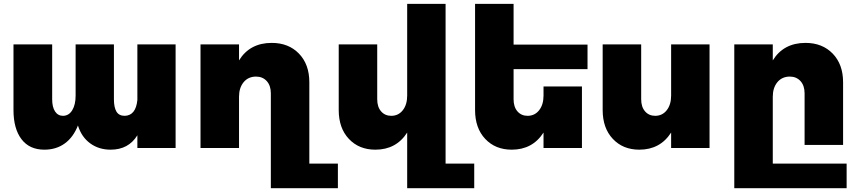

<svg xmlns="http://www.w3.org/2000/svg" viewBox="-20 -777 4494 1008"><path d="M701.2 -543.9H901.9V0H701.2V-66.9Q654.8 8.8 561 8.8Q498.5 8.8 453.1 -24.7Q407.7 -58.1 389.2 -118.2Q364.7 -56.2 319.8 -23.7Q274.9 8.8 212.9 8.8Q134.3 8.8 92.5 -46.6Q50.8 -102.1 50.8 -199.2V-543.9H253.9V-255.9Q253.9 -214.8 269 -191.9Q284.2 -168.9 311 -168.9Q341.8 -169.4 359.4 -198.5Q377 -227.5 377 -274.9V-543.9H578.1V-255.9Q578.1 -213.4 591.3 -191.2Q604.5 -168.9 634.8 -168.9Q692.9 -170.4 701.2 -252Z M1604 82H1753.9V210.9H1401.9V-287.1Q1401.9 -327.6 1380.4 -351.3Q1358.9 -375 1323.7 -375Q1282.7 -374.5 1258.8 -345.2Q1234.9 -315.9 1234.9 -269V0H1032.7V-543.9H1234.9V-460Q1291.5 -551.8 1406.7 -551.8Q1495.1 -551.8 1549.6 -495.4Q1604 -439 1604 -345.2Z M2319.3 82H2469.7V210.9H2117.7V-81.1Q2060.1 8.8 1950.7 8.8Q1864.7 8.8 1811.5 -47.9Q1758.3 -104.5 1758.3 -199.2V-543.9H1960.4V-255.9Q1960.4 -215.8 1980.7 -192.4Q2001 -168.9 2034.7 -168.9Q2072.3 -169.4 2095 -198.7Q2117.7 -228 2117.7 -274.9V-756.8H2319.3Z M3064.5 -414.1H2676.3V-255.9Q2676.3 -215.8 2696.5 -192.4Q2716.8 -168.9 2750.5 -168.9Q2788.1 -169.4 2810.8 -198.7Q2833.5 -228 2833.5 -274.9V-323.2H3035.2V0H2833.5V-81.1Q2775.9 8.8 2666.5 8.8Q2580.6 8.8 2527.3 -47.9Q2474.1 -104.5 2474.1 -199.2V-756.8H2676.3V-543H3064.5Z M3503.4 -543.9H3705.1V0H3503.4V-81.1Q3445.8 8.8 3336.4 8.8Q3250.5 8.8 3197.3 -47.9Q3144 -104.5 3144 -199.2V-543.9H3346.2V-255.9Q3346.2 -215.8 3366.5 -192.4Q3386.7 -168.9 3420.4 -168.9Q3458 -169.4 3480.7 -198.7Q3503.4 -228 3503.4 -274.9Z M4037.1 82H4424.8V210.9H3835V-543.9H4037.1V-460Q4093.8 -551.8 4209 -551.8Q4297.4 -551.8 4351.8 -495.4Q4406.2 -439 4406.2 -345.2V-16.1H4204.1V-287.1Q4204.1 -327.6 4182.6 -351.3Q4161.1 -375 4126 -375Q4085 -374.5 4061 -345.2Q4037.1 -315.9 4037.1 -269Z"/></svg>

Font: Montserrat arm ExtraBold
Style: Regular
Weight: 800
Designer: Julieta Ulanovsky
Foundry: Julieta Ulanovsky
Version: Version 6.000;PS 006.000;hotconv 1.0.88;makeotf.lib2.5.64775